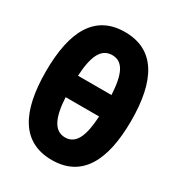

<svg xmlns="http://www.w3.org/2000/svg" viewBox="-175 -836 880 954"><g transform="rotate(30 265.0 -358.5)"><path d="M265 8C437 8 510 -129 510 -358C510 -589 436 -725 264 -725C93 -725 20 -591 20 -359C20 -128 93 8 265 8ZM266 -594C329 -594 355 -535 361 -420H169C175 -533 202 -594 266 -594ZM266 -122C203 -122 175 -185 169 -297H361C355 -186 330 -122 266 -122Z"/></g></svg>

Font: Noto Sans Mono Condensed ExtraBold
Style: Regular
Weight: 800
Width: 3
Designer: Monotype Design Team
Foundry: Monotype Imaging Inc.
Version: Version 2.014